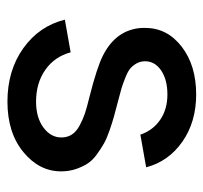

<svg xmlns="http://www.w3.org/2000/svg" viewBox="-36 -520 565 534"><g transform="rotate(90 247.0 -252.5)"><path d="M242.2 -515.1Q318.8 -515.1 373.8 -476.6Q428.7 -438 444.8 -376L354 -359.9Q342.3 -394.5 313 -414.8Q283.7 -435.1 242.2 -435.1Q201.2 -435.1 175.5 -417.7Q149.9 -400.4 149.9 -373Q149.9 -359.9 156 -349.1Q162.1 -338.4 170.4 -331.5Q178.7 -324.7 196 -317.9Q213.4 -311 226.3 -307.1Q239.3 -303.2 264.2 -296.9Q288.6 -290.5 303.7 -286.4Q318.8 -282.2 341.6 -274.4Q364.3 -266.6 378.2 -258.8Q392.1 -251 408.7 -239Q425.3 -227.1 434.3 -213.1Q443.4 -199.2 449.7 -180.4Q456.1 -161.6 456.1 -139.2Q456.1 -78.6 402.3 -34.4Q348.6 9.8 262.2 9.8Q175.3 9.8 113.5 -34.4Q51.8 -78.6 34.2 -149.9L125 -166Q137.2 -121.1 173.8 -95.5Q210.4 -69.8 262.2 -69.8Q306.6 -69.8 334.2 -90.3Q361.8 -110.8 361.8 -140.1Q361.8 -156.7 353.8 -169.2Q345.7 -181.6 329.1 -190.7Q312.5 -199.7 295.2 -205.6Q277.8 -211.4 251 -217.8Q168 -238.8 134.8 -255.4Q61.5 -292 57.1 -364.3Q57.1 -368.7 57.1 -373Q57.1 -434.6 109.4 -474.9Q161.6 -515.1 242.2 -515.1Z"/></g></svg>

Font: LT Superior Med
Style: Regular
Weight: 500
Designer: Daniel Lyons
Foundry: LyonsType
Version: Version 1.000